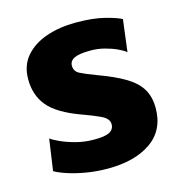

<svg xmlns="http://www.w3.org/2000/svg" viewBox="-90 -645 694 735"><g transform="rotate(-15 257.5 -278.0)"><path d="M43.5 -37 61.5 -162Q69.5 -155 94.8 -143.2Q120 -131.5 154.5 -122.2Q189 -113 225.5 -113Q269 -112.5 287.8 -122.2Q306.5 -132 306.5 -153Q306.5 -175 277 -189Q247.5 -203 205.5 -218Q114 -251 78 -294.8Q42 -338.5 42.5 -402Q42.5 -456 73.8 -492Q105 -528 157.5 -546Q210 -564 273.5 -564Q342 -564 388 -552.2Q434 -540.5 452.5 -530L436.5 -403Q426.5 -412 405 -422Q383.5 -432 356.5 -439Q329.5 -446 302.5 -446Q256 -446 236.8 -436.5Q217.5 -427 217.5 -408Q217.5 -385.5 238 -375Q258.5 -364.5 302.5 -348Q368.5 -324 408.8 -299.5Q449 -275 467.2 -244Q485.5 -213 485.5 -169Q485.5 -82 421.2 -37Q357 8 250.5 8Q204.5 8 163 0.8Q121.5 -6.5 90.2 -17Q59 -27.5 43.5 -37Z"/></g></svg>

Font: Merriweather Sans Black
Style: Regular
Weight: 900
Designer: Eben Sorkin
Foundry: Eben Sorkin
Version: Version 1.008; ttfautohint (v1.7.19-72a1) -l 8 -r 50 -G 200 